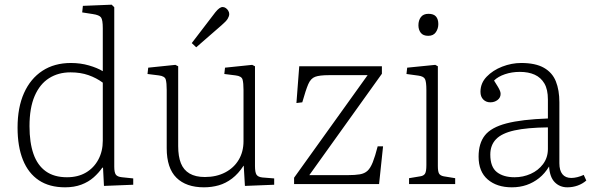

<svg xmlns="http://www.w3.org/2000/svg" viewBox="-20 -786 2524 820"><path d="M258 14Q191 14 146 -16Q101 -46 78 -103Q55 -160 55 -241Q55 -327 82.5 -388.5Q110 -450 161 -483.5Q212 -517 283 -517Q324 -517 360 -506.5Q396 -496 419 -482V-666Q419 -701 411.5 -711.5Q404 -722 376 -726L331 -733L334 -761L457 -766L468 -755V-74Q468 -50 474.5 -40.5Q481 -31 501 -29L549 -24V3L424 8L420 -70H417Q402 -48 380 -28.5Q358 -9 327.5 2.5Q297 14 258 14ZM266 -29Q313 -29 347 -49Q381 -69 400 -104.5Q419 -140 419 -185V-433Q392 -453 358 -465Q324 -477 281 -477Q229 -477 189.5 -452Q150 -427 128 -376Q106 -325 106 -247Q106 -177 123 -128.5Q140 -80 175.5 -54.5Q211 -29 266 -29Z M851 14Q775 14 733.5 -27Q692 -68 692 -153V-402Q692 -431 688 -446Q684 -461 658 -464L610 -470L613 -497L729 -509L741 -503V-162Q741 -118 752.5 -89Q764 -60 789.5 -45Q815 -30 855 -30Q904 -30 941.5 -49.5Q979 -69 999.5 -103.5Q1020 -138 1020 -183V-402Q1020 -431 1016 -446Q1012 -461 986 -464L938 -470L941 -497L1057 -509L1069 -503V-77Q1069 -50 1075.5 -40Q1082 -30 1101 -28L1151 -24V3L1026 8L1021 -78H1020Q998 -44 971 -23.5Q944 -3 914 5.5Q884 14 851 14ZM818 -584 799 -602 900 -734Q909 -745 916.5 -750.5Q924 -756 931 -756Q938 -756 944.5 -751.5Q951 -747 955 -740Q959 -733 959 -726Q959 -717 952.5 -706Q946 -695 926 -678Z M1236 0V-27L1550 -465H1384Q1345 -465 1326 -458Q1307 -451 1296.5 -426.5Q1286 -402 1271 -349L1246 -346L1258 -503H1611V-471L1301 -38H1464Q1497 -38 1517 -41.5Q1537 -45 1549.5 -56.5Q1562 -68 1572 -93Q1582 -118 1593 -161H1616L1599 0Z M1727 0V-25L1775 -33Q1789 -35 1795 -44Q1801 -53 1801 -81V-401Q1801 -437 1795 -448.5Q1789 -460 1767 -463L1716 -470L1719 -497L1839 -509L1850 -503V-77Q1850 -54 1855 -45Q1860 -36 1875 -33L1924 -25V0ZM1809 -633Q1787 -633 1777 -646Q1767 -659 1767 -678Q1767 -699 1777.5 -713Q1788 -727 1810 -727Q1832 -727 1842 -715.5Q1852 -704 1852 -683Q1852 -664 1841.5 -648.5Q1831 -633 1809 -633Z M2166 14Q2102 14 2063 -19.5Q2024 -53 2024 -117Q2024 -174 2051 -208Q2078 -242 2143 -259Q2208 -276 2320 -280V-361Q2320 -404 2305 -429.5Q2290 -455 2263.5 -467Q2237 -479 2200 -479Q2166 -479 2136.5 -469Q2107 -459 2090 -442Q2101 -425 2107 -414.5Q2113 -404 2115.5 -397.5Q2118 -391 2118 -385Q2118 -369 2105 -359Q2092 -349 2074 -349Q2056 -349 2044 -361Q2032 -373 2032 -394Q2032 -431 2058.5 -458.5Q2085 -486 2125 -501.5Q2165 -517 2206 -517Q2267 -517 2303 -496.5Q2339 -476 2354 -438.5Q2369 -401 2369 -349V-89Q2369 -58 2382 -42Q2395 -26 2420 -26Q2432 -26 2446 -29.5Q2460 -33 2473 -39L2484 -15Q2468 -1 2447 6.5Q2426 14 2403 14Q2371 14 2349.5 -7.5Q2328 -29 2325 -75Q2307 -45 2282.5 -25.5Q2258 -6 2229 4Q2200 14 2166 14ZM2178 -29Q2214 -29 2246.5 -43.5Q2279 -58 2299.5 -85.5Q2320 -113 2320 -150V-242Q2231 -241 2177 -229Q2123 -217 2098.5 -191.5Q2074 -166 2074 -126Q2074 -73 2102 -51Q2130 -29 2178 -29Z"/></svg>

Font: Literata ExtraLight
Style: Regular
Weight: 250
Designer: Latin by Veronika Burian and Jose Scaglione. Greek by Irene Vlachou. Cyrillic by Vera Evstafieva.
Foundry: TypeTogether
Version: Version 3.103;gftools[0.9.29]